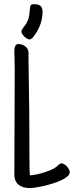

<svg xmlns="http://www.w3.org/2000/svg" viewBox="-20 -915 362 941"><path d="M321.8 -71.3Q321.8 -60.1 309.8 -49.8Q297.9 -39.6 279.1 -31Q260.3 -22.5 237.5 -15.4Q214.8 -8.3 193.1 -3.4Q171.4 1.5 153.3 4.2Q135.3 6.8 126.5 6.8Q109.9 6.8 95.9 2.9Q82 -1 71.8 -9Q61.5 -17.1 55.9 -29.8Q50.3 -42.5 50.3 -60.5Q50.3 -190.9 51.3 -320.3Q52.2 -449.7 52.2 -581.1Q52.2 -601.6 51.3 -621.6Q50.3 -641.6 50.3 -662.1Q50.3 -667 50.8 -673.6Q51.3 -680.2 53.2 -685.8Q55.2 -691.4 59.1 -695.3Q63 -699.2 69.8 -699.2Q76.7 -699.2 84.2 -697.3Q91.8 -695.3 98.4 -691.4Q105 -687.5 110.1 -681.9Q115.2 -676.3 117.7 -668.9Q120.1 -660.2 119.9 -650.1Q119.6 -640.1 119.6 -629.9Q122.1 -500 123.3 -372.1Q124.5 -244.1 124.5 -114.3Q124.5 -99.6 124.8 -85Q125 -70.3 126.5 -55.7Q139.6 -56.2 158.7 -60.1Q177.7 -64 197 -70.1Q216.3 -76.2 233.4 -84Q250.5 -91.8 260.3 -100.6Q264.6 -105 269.5 -109.6Q274.4 -114.3 281.7 -114.3Q288.1 -114.3 295.2 -109.9Q302.2 -105.5 308.1 -98.9Q314 -92.3 317.9 -85Q321.8 -77.6 321.8 -71.3ZM188.5 -856.4Q188.5 -826.2 178.7 -798.1Q168.9 -770 151.4 -745.1Q148.9 -742.2 146.2 -738Q143.6 -733.9 140.1 -730.2Q136.7 -726.6 132.8 -724.1Q128.9 -721.7 125 -721.7Q119.6 -721.7 112.5 -725.8Q105.5 -730 99.4 -735.8Q93.3 -741.7 89.1 -748.5Q85 -755.4 85 -760.7Q85 -764.6 87.9 -769.8Q90.8 -774.9 94.5 -780Q98.1 -785.2 102.1 -790Q106 -794.9 108.4 -798.8Q114.7 -810.1 118.2 -819.8Q121.6 -829.6 123 -839.1Q124.5 -848.6 125.2 -858.6Q126 -868.7 127.9 -880.9Q128.9 -889.6 133.5 -892.1Q138.2 -894.5 146.5 -894.5Q166.5 -894.5 177.5 -887Q188.5 -879.4 188.5 -856.4Z"/></svg>

Font: Just Another Hand
Style: Regular
Weight: 400
Designer: Astigmatic (AOETI)
Foundry: Astigmatic (AOETI)
Version: Version 1.000